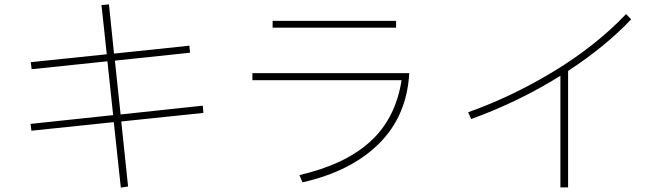

<svg xmlns="http://www.w3.org/2000/svg" viewBox="-20 -828 3040 874"><path d="M903 -347 906 -314 532 -275 563 21 530 26 498 -272 123 -233 119 -264 495 -304 469 -549 124 -513 120 -545 466 -581 442 -805 476 -808 499 -584 842 -620 845 -588 503 -552 529 -307Z M1221 -733H1783V-702H1221ZM1129 -495H1843Q1832 -300 1705 -174Q1578 -48 1357 2L1343 -31Q1551 -79 1666 -184Q1781 -289 1808 -463H1129Z M2853 -740Q2738 -618 2566 -505V25H2531V-483Q2342 -365 2125 -286L2111 -317Q2311 -388 2502 -504Q2693 -620 2830 -764Z"/></svg>

Font: IBM Plex Sans JP ExtraLight
Style: Regular
Weight: 200
Designer: Mike Abbink; Paul van der Laan; Pieter van Rosmalen; Wujin Sim; Yejin Wi; Jinhee Kim; Boomi Park; Yona Kim; Kichan Ma
Foundry: Sandoll Inc.
Version: Version 1.001